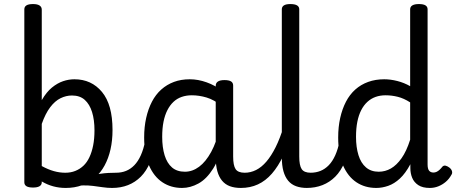

<svg xmlns="http://www.w3.org/2000/svg" viewBox="-20 -910 2256 947"><path d="M533 17Q510 17 486.5 13.5Q463 10 439 7Q415 4 390 4.5Q365 5 338 13L363 -29Q395 -38 422 -43.5Q449 -49 472 -52.5Q495 -56 514.5 -57Q534 -58 552 -58Q561 -58 563 -46.5Q565 -35 561 -20.5Q557 -6 549.5 5.5Q542 17 533 17ZM143 15Q121 15 110.5 8.5Q100 2 100 -11V-864Q100 -877 110.5 -883.5Q121 -890 143 -890Q164 -890 175 -883Q186 -876 186 -862V-416Q209 -456 236 -478Q263 -500 291 -509.5Q319 -519 347 -519Q431 -519 483 -456.5Q535 -394 535 -269Q535 -217 525 -173Q515 -129 496 -94Q477 -59 449.5 -34.5Q422 -10 385 3.5Q348 17 304 17Q272 17 242.5 9Q213 1 186 -15V-11Q186 2 175 8.5Q164 15 143 15ZM186 -91Q217 -74 245.5 -66Q274 -58 302 -58Q329 -58 351.5 -67Q374 -76 391.5 -92.5Q409 -109 421 -134.5Q433 -160 439.5 -193Q446 -226 446 -267Q446 -319 434 -357.5Q422 -396 398 -417.5Q374 -439 335 -439Q306 -439 278.5 -425.5Q251 -412 227.5 -381Q204 -350 186 -299Z M533 17Q519 17 512.5 5.5Q506 -6 507.5 -20.5Q509 -35 520 -46.5Q531 -58 552 -58Q579 -58 601.5 -67Q624 -76 642.5 -95Q661 -114 674.5 -144Q688 -174 696 -215Q699 -230 712 -233.5Q725 -237 737 -232Q749 -227 747 -212Q739 -153 720.5 -109.5Q702 -66 674.5 -38.5Q647 -11 611.5 3Q576 17 533 17Z M878 17Q823 17 781 -11Q739 -39 715 -94Q691 -149 691 -232Q691 -284 701 -328.5Q711 -373 729.5 -408.5Q748 -444 775.5 -468.5Q803 -493 838 -506Q873 -519 916 -519Q957 -519 999 -504Q1041 -489 1076 -462V-386Q1036 -418 999 -429Q962 -440 926 -440Q899 -440 876 -432Q853 -424 835.5 -407.5Q818 -391 805.5 -366.5Q793 -342 786.5 -309.5Q780 -277 780 -235Q780 -183 792 -144Q804 -105 828.5 -84Q853 -63 892 -63Q929 -63 962 -87.5Q995 -112 1021.5 -160.5Q1048 -209 1065 -282L1082 -217Q1064 -130 1031.5 -78.5Q999 -27 959 -5Q919 17 878 17ZM1168 17Q1137 17 1114 8.5Q1091 0 1075.5 -18.5Q1060 -37 1052 -65.5Q1044 -94 1044 -135V-487Q1044 -501 1055 -508Q1066 -515 1087 -515Q1109 -515 1119.5 -508.5Q1130 -502 1130 -488V-138Q1130 -94 1142 -76Q1154 -58 1187 -58Q1197 -58 1202 -46.5Q1207 -35 1205.5 -20.5Q1204 -6 1195 5.5Q1186 17 1168 17Z M1168 17Q1154 17 1147.5 5.5Q1141 -6 1142.5 -20.5Q1144 -35 1155 -46.5Q1166 -58 1187 -58Q1216 -58 1243 -71.5Q1270 -85 1294 -113Q1318 -141 1339.5 -184Q1361 -227 1379 -286Q1385 -300 1396.5 -299.5Q1408 -299 1417.5 -290Q1427 -281 1424 -269Q1403 -196 1377.5 -142.5Q1352 -89 1321 -53.5Q1290 -18 1252 -0.5Q1214 17 1168 17Z M1494 17Q1464 17 1440.5 8.5Q1417 0 1401.5 -18.5Q1386 -37 1378 -65.5Q1370 -94 1370 -135V-864Q1370 -877 1380.5 -883.5Q1391 -890 1412 -890Q1434 -890 1445 -883.5Q1456 -877 1456 -864V-138Q1456 -94 1468 -76Q1480 -58 1513 -58Q1527 -58 1534 -46.5Q1541 -35 1539.5 -20.5Q1538 -6 1527 5.5Q1516 17 1494 17Z M1492 17Q1478 17 1471.5 5.5Q1465 -6 1466.5 -20.5Q1468 -35 1479 -46.5Q1490 -58 1511 -58Q1538 -58 1560.5 -67Q1583 -76 1601.5 -95Q1620 -114 1633.5 -144Q1647 -174 1655 -215Q1658 -230 1671 -233.5Q1684 -237 1696 -232Q1708 -227 1706 -212Q1698 -153 1679.5 -109.5Q1661 -66 1633.5 -38.5Q1606 -11 1570.5 3Q1535 17 1492 17Z M1836 17Q1780 17 1738 -11Q1696 -39 1672 -94Q1648 -149 1648 -232Q1648 -284 1658 -328.5Q1668 -373 1686.5 -408.5Q1705 -444 1732.5 -468.5Q1760 -493 1796 -506Q1832 -519 1875 -519Q1906 -519 1939.5 -510.5Q1973 -502 2003 -485V-864Q2003 -877 2014 -883.5Q2025 -890 2046 -890Q2068 -890 2078.5 -883.5Q2089 -877 2089 -864V-99Q2089 -77 2096.5 -68Q2104 -59 2118 -59Q2126 -59 2133.5 -62.5Q2141 -66 2148 -72.5Q2155 -79 2163 -89Q2170 -95 2179 -92.5Q2188 -90 2197 -83Q2207 -75 2209.5 -65Q2212 -55 2206 -47Q2195 -27 2178.5 -13Q2162 1 2142 9Q2122 17 2100 17Q2064 17 2043 3Q2022 -11 2013 -33Q2004 -55 2004 -81Q2004 -86 2004 -90.5Q2004 -95 2004 -100Q1980 -55 1952.5 -29.5Q1925 -4 1895 6.5Q1865 17 1836 17ZM1736 -235Q1736 -184 1748 -145Q1760 -106 1785 -84.5Q1810 -63 1848 -63Q1880 -63 1908 -79Q1936 -95 1960.5 -129.5Q1985 -164 2003 -221V-405Q1972 -425 1942 -432.5Q1912 -440 1882 -440Q1855 -440 1832.5 -432Q1810 -424 1792 -407.5Q1774 -391 1761.5 -366.5Q1749 -342 1742.5 -309.5Q1736 -277 1736 -235Z"/></svg>

Font: Playwrite IT Moderna
Style: Regular
Weight: 400
Designer: Veronika Burian, José Scaglione
Foundry: TypeTogether
Version: Version 1.002